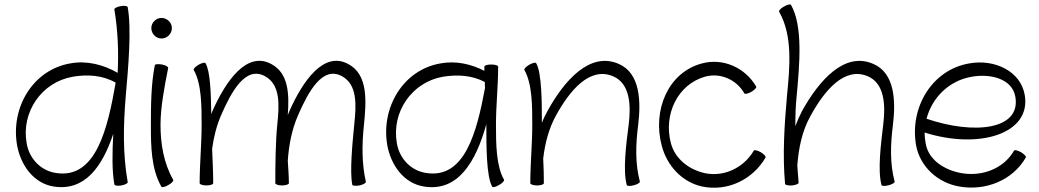

<svg xmlns="http://www.w3.org/2000/svg" viewBox="-20 -838 4752 878"><path d="M503 -795C519 -699 523 -602 518 -505C452 -543 376 -562 301 -548C132 -519 28 -348 58 -174C75 -81 135 1 226 15C368 37 448 -76 498 -226C493 -139 492 -55 503 5C504 11 518 13 535 10C552 7 565 0 564 -5C541 -135 544 -267 555 -398C567 -534 582 -704 564 -805C563 -811 549 -813 532 -810C515 -807 502 -800 503 -795ZM236 -47C167 -57 114 -112 102 -182C76 -325 170 -462 312 -487C380 -499 450 -494 509 -460C472 -249 419 -18 236 -47Z M766 -709C766 -722 761 -734 752 -742C743 -751 731 -756 719 -756C706 -756 694 -751 686 -742C677 -734 672 -722 672 -709C672 -697 677 -685 686 -676C694 -667 706 -662 719 -662C731 -662 743 -667 752 -676C761 -685 766 -697 766 -709ZM688 -540C671 -455 670 -358 670 -267C670 -169 671 -67 718 16C721 20 735 17 750 8C765 0 775 -11 772 -16C729 -91 714 -179 714 -267C714 -348 732 -441 749 -527C750 -532 738 -540 721 -543C704 -546 689 -545 688 -540Z M866 -518C902 -455 902 -353 902 -267C902 -178 893 -89 893 0C893 5 907 10 924 10C942 10 955 5 955 0C955 -52 952 -105 950 -157C957 -210 970 -262 991 -311C1039 -421 1103 -537 1191 -490C1264 -451 1257 -355 1248 -269C1240 -188 1239 -90 1239 0C1239 5 1253 10 1270 10C1287 10 1301 5 1301 0C1301 -34 1298 -69 1296 -103C1301 -174 1314 -245 1343 -311C1391 -421 1455 -537 1543 -490C1616 -451 1609 -355 1600 -269C1591 -177 1579 -53 1591 7C1593 12 1607 13 1624 10C1641 6 1654 -1 1653 -7C1634 -91 1635 -178 1644 -264C1655 -373 1665 -496 1573 -545C1461 -606 1365 -469 1303 -329C1301 -323 1298 -317 1296 -312C1303 -407 1300 -503 1221 -545C1109 -606 1013 -469 951 -329C949 -325 948 -321 946 -316C945 -406 942 -511 920 -549C917 -554 903 -550 888 -542C873 -533 863 -522 866 -518Z M2285 -16C2249 -78 2248 -180 2248 -267C2248 -356 2258 -444 2258 -533C2258 -539 2244 -543 2226 -543C2209 -543 2195 -539 2195 -533C2195 -527 2195 -520 2195 -514C2133 -546 2063 -561 1994 -548C1825 -519 1721 -348 1751 -174C1768 -81 1828 1 1919 15C2075 40 2156 -98 2204 -270C2204 -269 2204 -268 2204 -267C2204 -170 2204 -30 2231 16C2233 20 2248 17 2262 8C2277 0 2287 -11 2285 -16ZM1929 -47C1860 -57 1807 -112 1795 -182C1769 -325 1863 -462 2005 -487C2071 -498 2139 -494 2197 -463C2197 -454 2197 -445 2198 -436C2160 -232 2105 -19 1929 -47Z M2378 -518C2414 -455 2414 -353 2414 -267C2414 -178 2405 -89 2405 0C2405 5 2419 10 2436 10C2454 10 2467 5 2467 0C2467 -38 2466 -75 2464 -113C2472 -181 2489 -249 2522 -309C2585 -424 2677 -535 2784 -489C2861 -456 2866 -358 2855 -269C2843 -177 2828 -59 2846 8C2847 13 2862 14 2879 9C2895 5 2908 -3 2906 -8C2884 -91 2887 -178 2898 -264C2912 -377 2907 -504 2809 -546C2678 -603 2561 -471 2484 -331C2474 -313 2465 -295 2458 -276C2458 -363 2458 -504 2432 -549C2429 -554 2415 -550 2400 -542C2385 -533 2375 -522 2378 -518Z M3438 -442C3388 -529 3286 -574 3190 -548C3035 -507 2963 -334 3006 -172C3030 -80 3099 -5 3191 15C3306 39 3422 -16 3481 -118C3483 -122 3474 -133 3459 -142C3444 -150 3429 -154 3427 -149C3381 -71 3292 -28 3204 -46C3131 -62 3067 -111 3048 -183C3013 -315 3079 -453 3206 -488C3275 -506 3348 -474 3384 -411C3387 -406 3401 -410 3416 -418C3431 -427 3441 -438 3438 -442Z M3626 -81C3632 -161 3648 -240 3687 -309C3750 -424 3842 -535 3949 -489C4025 -456 4030 -358 4019 -269C4008 -177 3993 -59 4011 8C4012 13 4027 14 4044 9C4060 5 4073 -3 4071 -8C4049 -91 4052 -178 4063 -264C4077 -377 4072 -504 3973 -546C3842 -603 3726 -471 3648 -331C3636 -308 3626 -285 3617 -261C3617 -306 3618 -352 3623 -398C3636 -541 3653 -718 3597 -816C3594 -820 3580 -817 3565 -808C3550 -800 3540 -789 3543 -784C3605 -676 3592 -533 3579 -402C3567 -267 3558 -130 3570 3C3570 8 3585 11 3602 10C3619 8 3633 3 3632 -3C3630 -29 3628 -55 3626 -81Z M4671 -118C4674 -122 4664 -133 4649 -142C4634 -150 4620 -154 4617 -149C4570 -67 4472 -30 4378 -46C4299 -60 4226 -106 4213 -182C4210 -199 4208 -216 4208 -232C4457 -153 4697 -226 4666 -404C4647 -513 4528 -569 4412 -548C4243 -519 4139 -348 4169 -174C4187 -76 4268 -2 4367 15C4487 36 4611 -13 4671 -118ZM4423 -487C4513 -503 4609 -476 4623 -396C4650 -244 4434 -221 4217 -295C4242 -391 4319 -469 4423 -487Z"/></svg>

Font: Nupuram ExtraLight
Style: Regular
Weight: 200
Designer: Santhosh Thottingal (santhosh.thottingal@gmail.com)
Foundry: SMC
Version: Version 1.000